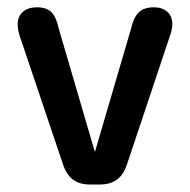

<svg xmlns="http://www.w3.org/2000/svg" viewBox="-20 -501 520 526"><path d="M227 4.5Q197.5 4.5 179.5 -9.2Q161.5 -23 152.5 -51L33 -405.5Q28.5 -421 28.5 -434Q28.5 -456.5 43 -468.8Q57.5 -481 80.5 -481Q108.5 -481 121.5 -467Q134.5 -453 141 -422.5L240 -84.5L339 -422.5Q345.5 -452.5 359.8 -466.8Q374 -481 402 -481Q424 -481 438 -469Q452 -457 452 -434.5Q452 -421 446.5 -405.5L328 -51Q319 -23 300.8 -9.2Q282.5 4.5 253 4.5Z"/></svg>

Font: Sono Medium
Style: Regular
Weight: 500
Designer: Tyler Finck
Foundry: Tyler Finck
Version: Version 2.112